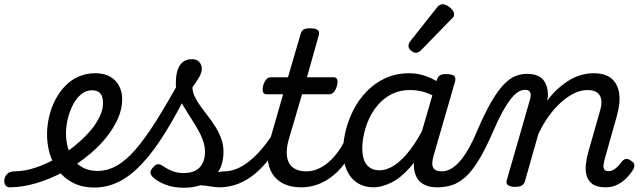

<svg xmlns="http://www.w3.org/2000/svg" viewBox="-174 -863 3020 902"><path d="M-129 17Q-143 17 -149.5 5.5Q-156 -6 -153.5 -20.5Q-151 -35 -139.5 -46.5Q-128 -58 -107 -58Q-58 -58 -4 -76.5Q50 -95 102.5 -126Q155 -157 198 -196Q228 -222 253.5 -252.5Q279 -283 294.5 -315.5Q310 -348 310 -379Q310 -410 297 -424.5Q284 -439 257 -439Q243 -439 236.5 -451Q230 -463 231.5 -479Q233 -495 243.5 -507Q254 -519 274 -519Q315 -519 343 -503Q371 -487 385.5 -459.5Q400 -432 400 -397Q400 -351 380 -306Q360 -261 326.5 -219Q293 -177 250 -141Q195 -94 129 -58Q63 -22 -3.5 -2.5Q-70 17 -129 17Z M269 18Q224 18 188.5 4.5Q153 -9 126.5 -33Q100 -57 82 -88.5Q64 -120 55.5 -157Q47 -194 47 -232Q47 -272 56.5 -313.5Q66 -355 84.5 -391.5Q103 -428 130 -457Q157 -486 193.5 -502.5Q230 -519 275 -519Q284 -519 286.5 -507Q289 -495 286 -479Q283 -463 275.5 -451Q268 -439 259 -439Q231 -439 208.5 -421Q186 -403 170 -373Q154 -343 145 -307Q136 -271 136 -235Q136 -202 144.5 -170.5Q153 -139 171 -114Q189 -89 217.5 -74.5Q246 -60 285 -60Q331 -60 374.5 -84.5Q418 -109 463 -161Q508 -213 560 -295.5Q612 -378 676 -494Q683 -506 697 -503.5Q711 -501 721.5 -491Q732 -481 726 -467Q662 -337 605 -244.5Q548 -152 493.5 -94Q439 -36 384 -9Q329 18 269 18Z M858 17Q838 17 816.5 13Q795 9 769.5 7.5Q744 6 710 13L741 -17Q771 -30 797 -39Q823 -48 844.5 -53Q866 -58 880 -58Q889 -58 891.5 -46.5Q894 -35 890 -20.5Q886 -6 877.5 5.5Q869 17 858 17ZM689 19Q639 19 601 3.5Q563 -12 543 -32Q533 -42 533 -53Q533 -64 547 -79Q558 -91 568 -91.5Q578 -92 592 -83Q608 -71 632.5 -60.5Q657 -50 688 -50Q739 -50 764 -76.5Q789 -103 789 -150Q789 -176 779.5 -203Q770 -230 754 -257.5Q738 -285 720.5 -312Q703 -339 687 -366Q671 -393 661.5 -419Q652 -445 652 -470Q652 -527 671 -556Q690 -585 728 -585Q751 -585 762.5 -571.5Q774 -558 774 -540Q774 -523 763 -503Q752 -483 730 -453Q730 -432 740.5 -410Q751 -388 767.5 -365Q784 -342 803 -317.5Q822 -293 838.5 -266.5Q855 -240 865.5 -211Q876 -182 876 -150Q876 -69 824.5 -25Q773 19 689 19Z M856 17Q842 17 836 5.5Q830 -6 832.5 -20.5Q835 -35 846.5 -46.5Q858 -58 879 -58Q910 -58 940.5 -71Q971 -84 1002.5 -110Q1034 -136 1065.5 -175Q1097 -214 1130 -268Q1138 -282 1150 -280.5Q1162 -279 1169 -270Q1176 -261 1171 -249Q1138 -181 1101.5 -131Q1065 -81 1025.5 -48Q986 -15 943.5 1Q901 17 856 17Z M1241 17Q1192 17 1158 0Q1124 -17 1105 -47.5Q1086 -78 1084 -120.5Q1082 -163 1097 -215L1156 -420H1078Q1066 -420 1062 -430Q1058 -440 1062 -460Q1068 -480 1077 -490Q1086 -500 1098 -500H1179L1237 -699Q1242 -718 1251.5 -724Q1261 -730 1281 -730Q1311 -730 1320 -721Q1329 -712 1322 -692L1268 -500H1394Q1405 -500 1409.5 -490.5Q1414 -481 1409 -460Q1404 -441 1394.5 -430.5Q1385 -420 1373 -420H1245L1182 -206Q1172 -169 1173 -141.5Q1174 -114 1185 -95.5Q1196 -77 1216 -67.5Q1236 -58 1264 -58Q1278 -58 1284 -46.5Q1290 -35 1288 -20.5Q1286 -6 1274 5.5Q1262 17 1241 17Z M1243 17Q1229 17 1223 5.5Q1217 -6 1219.5 -20.5Q1222 -35 1233.5 -46.5Q1245 -58 1266 -58Q1292 -58 1318.5 -69Q1345 -80 1369.5 -101Q1394 -122 1415.5 -152Q1437 -182 1453 -219Q1458 -234 1470.5 -234.5Q1483 -235 1492.5 -225.5Q1502 -216 1498 -202Q1481 -150 1454.5 -109.5Q1428 -69 1394.5 -41Q1361 -13 1322.5 2Q1284 17 1243 17Z M1582 17Q1538 17 1505.5 -3.5Q1473 -24 1455.5 -62.5Q1438 -101 1438 -155Q1438 -201 1450.5 -251Q1463 -301 1487.5 -348.5Q1512 -396 1549.5 -434.5Q1587 -473 1637 -496Q1687 -519 1750 -519Q1793 -519 1834.5 -502.5Q1876 -486 1909 -461L1897 -391Q1855 -420 1821 -430Q1787 -440 1753 -440Q1705 -440 1668.5 -422Q1632 -404 1605 -374Q1578 -344 1561 -307.5Q1544 -271 1536 -234Q1528 -197 1528 -165Q1528 -132 1537 -109.5Q1546 -87 1564 -75Q1582 -63 1609 -63Q1644 -63 1680.5 -87.5Q1717 -112 1753.5 -160Q1790 -208 1822 -274L1843 -227Q1802 -133 1755 -79.5Q1708 -26 1663 -4.5Q1618 17 1582 17ZM1879 17Q1843 17 1819 4.5Q1795 -8 1783 -31Q1771 -54 1770.5 -84Q1770 -114 1780 -150L1877 -483Q1883 -503 1892.5 -509Q1902 -515 1921 -515Q1951 -515 1960 -506Q1969 -497 1963 -477L1866 -142Q1851 -95 1860.5 -76.5Q1870 -58 1902 -58Q1915 -58 1921 -46.5Q1927 -35 1925 -20.5Q1923 -6 1911.5 5.5Q1900 17 1879 17Z M1881 17Q1871 17 1867.5 5.5Q1864 -6 1868 -20.5Q1872 -35 1881 -46.5Q1890 -58 1903 -58Q1920 -58 1939 -67Q1958 -76 1979 -97.5Q2000 -119 2022 -155.5Q2044 -192 2067 -247Q2104 -333 2135 -386Q2166 -439 2194 -467.5Q2222 -496 2248.5 -506Q2275 -516 2301 -516Q2312 -516 2315 -504.5Q2318 -493 2316 -478.5Q2314 -464 2307.5 -452.5Q2301 -441 2292 -441Q2276 -441 2260 -431Q2244 -421 2226 -398.5Q2208 -376 2187 -338Q2166 -300 2142 -244Q2106 -161 2074 -109Q2042 -57 2011 -30Q1980 -3 1948.5 7Q1917 17 1881 17Z M1780 -615Q1770 -615 1757.5 -625Q1745 -635 1745 -646Q1745 -652 1747 -658Q1749 -664 1754 -670L1876 -824Q1884 -836 1891 -839.5Q1898 -843 1906 -843Q1916 -843 1928.5 -836Q1941 -829 1950 -818Q1959 -807 1959 -796Q1959 -788 1956 -783Q1953 -778 1946 -773L1807 -630Q1793 -615 1780 -615Z M2244 15Q2228 15 2214.5 8Q2201 1 2207 -17L2316 -396Q2322 -418 2316.5 -429.5Q2311 -441 2293 -441Q2279 -441 2272.5 -452.5Q2266 -464 2267 -478.5Q2268 -493 2277 -504.5Q2286 -516 2302 -516Q2330 -516 2349.5 -508Q2369 -500 2380 -485.5Q2391 -471 2396 -451Q2401 -431 2400 -409L2396 -390Q2420 -421 2445.5 -444.5Q2471 -468 2498.5 -485Q2526 -502 2555.5 -510.5Q2585 -519 2614 -519Q2670 -519 2699.5 -493.5Q2729 -468 2735 -422.5Q2741 -377 2723 -315L2666 -113Q2663 -100 2661.5 -87.5Q2660 -75 2665 -67Q2670 -59 2684 -59Q2697 -59 2708.5 -65.5Q2720 -72 2730 -83Q2740 -94 2748 -105Q2755 -113 2764.5 -116Q2774 -119 2789 -109Q2805 -99 2806 -88.5Q2807 -78 2801 -67Q2791 -50 2772.5 -30Q2754 -10 2728.5 3.5Q2703 17 2672 17Q2631 17 2610 2Q2589 -13 2582 -37.5Q2575 -62 2578.5 -92.5Q2582 -123 2591 -153L2645 -343Q2654 -373 2650.5 -395Q2647 -417 2631 -428.5Q2615 -440 2585 -440Q2555 -440 2524 -425Q2493 -410 2462.5 -383Q2432 -356 2404.5 -318Q2377 -280 2355 -233L2292 -11Q2288 2 2277.5 8.5Q2267 15 2244 15Z"/></svg>

Font: Playwrite TZ
Style: Regular
Weight: 400
Designer: Veronika Burian, José Scaglione
Foundry: TypeTogether
Version: Version 1.002